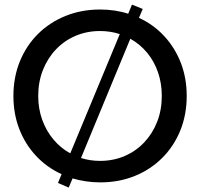

<svg xmlns="http://www.w3.org/2000/svg" viewBox="-20 -789 882 846"><path d="M282.7 37.6 235.4 17.1 251.5 -21.5Q187 -50.8 139.2 -101.8Q91.3 -152.8 65.2 -220Q39.1 -287.1 39.1 -366.2Q39.1 -448.7 67.4 -518.3Q95.7 -587.9 147.2 -639.2Q198.7 -690.4 268.8 -718.8Q338.9 -747.1 421.4 -747.1Q454.1 -747.1 485.4 -742.4Q516.6 -737.8 544.9 -728.5L561.5 -768.6L608.9 -749.5L592.3 -710.4Q656.7 -680.7 703.9 -629.6Q751 -578.6 776.9 -511.7Q802.7 -444.8 802.7 -366.2Q802.7 -284.2 774.7 -214.6Q746.6 -145 695.1 -93.5Q643.6 -42 574 -13.7Q504.4 14.6 421.4 14.6Q389.2 14.6 358.6 10Q328.1 5.4 299.8 -2.9ZM289.6 -113.3 507.8 -638.7Q487.8 -645.5 465.8 -648.9Q443.8 -652.3 420.9 -652.3Q362.8 -652.3 313 -631.1Q263.2 -609.9 226.3 -571Q189.5 -532.2 168.9 -480Q148.4 -427.7 148.4 -366.2Q148.4 -310.1 166 -261.2Q183.6 -212.4 215.3 -174.6Q247.1 -136.7 289.6 -113.3ZM420.9 -80.1Q479.5 -80.1 529.3 -101.6Q579.1 -123 615.7 -161.9Q652.3 -200.7 672.6 -252.7Q692.9 -304.7 692.9 -366.2Q692.9 -422.4 676 -470.9Q659.2 -519.5 627.9 -557.1Q596.7 -594.7 554.2 -618.2L336.9 -92.8Q356.9 -86.4 377.9 -83.3Q398.9 -80.1 420.9 -80.1Z"/></svg>

Font: Kumbh Sans Medium
Style: Regular
Weight: 500
Version: Version 1.005